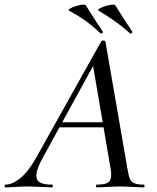

<svg xmlns="http://www.w3.org/2000/svg" viewBox="-58 -814 680 834"><path d="M-34 -12Q-5 -12 29.5 -39.5Q64 -67 98 -127L382 -635Q384 -638 389 -638Q398 -638 400 -633L495 -84Q500 -53 505.5 -39Q511 -25 524.5 -18.5Q538 -12 566 -12Q570 -12 570 -6Q570 0 566 0Q551 0 519 -2Q483 -4 462 -4Q440 -4 408 -2Q376 0 362 0Q359 0 359 -6Q359 -12 362 -12Q397 -12 411 -21Q425 -30 425 -54Q425 -68 422 -84L344 -541L378 -585L129 -131Q100 -79 100 -51Q100 -29 117 -20.5Q134 -12 168 -12Q172 -12 171.5 -6Q171 0 167 0Q155 0 121 -2Q79 -4 58 -4Q37 -4 9 -2Q-19 0 -34 0Q-38 0 -38 -6Q-38 -12 -34 -12ZM201 -283H418L420 -261H186ZM371 -767Q364 -771 375 -777.5Q386 -784 404 -789Q422 -794 433 -794Q440 -794 442 -792L489 -718Q507 -692 516 -677L517 -675Q517 -672 513 -669Q509 -666 507 -669Q450 -721 371 -767ZM243 -767Q236 -771 247 -777.5Q258 -784 276.5 -789Q295 -794 306 -794Q312 -794 314 -792L361 -718Q379 -692 388 -677L389 -675Q389 -672 385.5 -669.5Q382 -667 379 -669Q346 -700 315 -722.5Q284 -745 243 -767Z"/></svg>

Font: Cormorant Infant Medium
Style: Italic
Weight: 500
Italic angle: -10°
Designer: Christian Thalmann (Catharsis Fonts)
Foundry: Catharsis Fonts
Version: Version 4.000